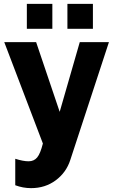

<svg xmlns="http://www.w3.org/2000/svg" viewBox="-20 -743 592 994"><path d="M59 79Q100 92 128 92Q156 92 172.5 72Q189 52 202 0L2 -525H167L289 -164L393 -525H544L344 85Q323 150 268.5 190.5Q214 231 141 231Q99 231 59 216ZM119 -594V-723H251V-594ZM329 -594V-723H461V-594Z"/></svg>

Font: Raleway ExtraBold
Style: Regular
Weight: 800
Designer: Matt McInerney, Pablo Impallari, Rodrigo Fuenzalida
Foundry: Matt McInerney, Pablo Impallari, Rodrigo Fuenzalida
Version: Version 4.026